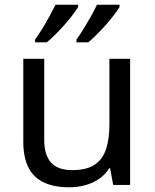

<svg xmlns="http://www.w3.org/2000/svg" viewBox="-20 -786 658 816"><path d="M533 -536V0H461L448 -71H444Q427 -43 400 -25Q373 -7 341 1.5Q309 10 274 10Q210 10 166.5 -10.5Q123 -31 101 -74Q79 -117 79 -185V-536H168V-191Q168 -127 197 -95Q226 -63 287 -63Q347 -63 381.5 -85.5Q416 -108 430.5 -151.5Q445 -195 445 -257V-536ZM488 -756Q480 -743 465 -723Q450 -703 430.5 -681Q411 -659 391.5 -639.5Q372 -620 355 -606H305V-618Q319 -637 335 -663Q351 -689 366.5 -716.5Q382 -744 392 -766H488ZM312 -756Q304 -743 289 -723Q274 -703 254.5 -681Q235 -659 215.5 -639.5Q196 -620 179 -606H129V-618Q143 -637 159 -663Q175 -689 190 -716.5Q205 -744 216 -766H312Z"/></svg>

Font: Noto Sans Myanmar
Style: Regular
Weight: 400
Designer: Monotype Design Team
Foundry: Monotype Imaging Inc.
Version: Version 2.107